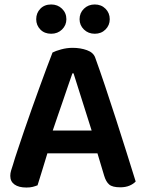

<svg xmlns="http://www.w3.org/2000/svg" viewBox="-20 -829 650 859"><path d="M416 -143H192Q181 -106 168.5 -66Q156 -26 148 0Q138 4 126.5 7Q115 10 98 10Q64 10 45 -3.5Q26 -17 26 -42Q26 -54 29.5 -65.5Q33 -77 38 -92Q46 -120 59.5 -159.5Q73 -199 88.5 -245.5Q104 -292 122 -341.5Q140 -391 156.5 -437.5Q173 -484 188.5 -524.5Q204 -565 215 -594Q228 -601 253.5 -608Q279 -615 305 -615Q340 -615 369 -604.5Q398 -594 406 -571Q426 -516 450 -444.5Q474 -373 498.5 -297Q523 -221 546 -148Q569 -75 587 -17Q577 -6 559.5 1.5Q542 9 518 9Q483 9 468.5 -3.5Q454 -16 446 -43ZM304 -501Q295 -476 284.5 -445Q274 -414 262.5 -380.5Q251 -347 239 -312.5Q227 -278 216 -245H390L309 -501ZM277 -743Q277 -716 257.5 -697Q238 -678 209 -678Q179 -678 160.5 -697Q142 -716 142 -743Q142 -771 160.5 -790Q179 -809 209 -809Q238 -809 257.5 -790Q277 -771 277 -743ZM471 -743Q471 -716 452 -697Q433 -678 404 -678Q375 -678 355.5 -697Q336 -716 336 -743Q336 -771 355.5 -790Q375 -809 404 -809Q433 -809 452 -790Q471 -771 471 -743Z"/></svg>

Font: Baloo Tammudu 2 SemiBold
Style: Regular
Weight: 600
Designer: Maithili Shingre, Omkar Shende and Ek Type
Foundry: Ek Type
Version: Version 1.640;hotconv 1.0.111;makeotfexe 2.5.65597; ttfautoh